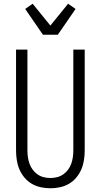

<svg xmlns="http://www.w3.org/2000/svg" viewBox="-20 -1001 540 1029"><path d="M250 8Q224 8 198.5 2.5Q173 -3 150.5 -16Q128 -29 111 -49.5Q94 -70 84 -93.5Q74 -117 70 -143Q66 -169 66 -195V-735H127V-195Q127 -177 129.5 -159Q132 -141 138 -124Q144 -107 155 -92Q166 -77 181 -66.5Q196 -56 214 -51.5Q232 -47 250 -47Q268 -47 286 -51.5Q304 -56 319 -66.5Q334 -77 345 -92Q356 -107 362 -124Q368 -141 370.5 -159Q373 -177 373 -195V-735H434V-195Q434 -169 430 -143Q426 -117 416 -93.5Q406 -70 389 -49.5Q372 -29 349.5 -16Q327 -3 301.5 2.5Q276 8 250 8ZM210 -815 115 -953 155 -981 250 -864 345 -981 385 -953 290 -815Z"/></svg>

Font: Iosevka SS18 Light
Style: Regular
Weight: 300
Monospace: yes
Designer: Belleve Invis
Foundry: Belleve Invis
Version: Version 25.1.1; ttfautohint (v1.8.4)